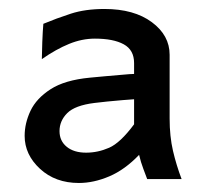

<svg xmlns="http://www.w3.org/2000/svg" viewBox="-20 -401 460 430"><path d="M156.7 8.8Q104 8.8 69.6 -22.9Q35.2 -54.7 35.2 -96.7Q35.2 -125 48.3 -152.8Q61.5 -180.7 93.3 -201.2Q125 -221.7 181.6 -227.1Q194.3 -228.5 214.8 -230.2Q235.4 -231.9 254.2 -233.6Q272.9 -235.4 280.3 -235.4V-259.8Q280.3 -289.1 257.1 -301.8Q233.9 -314.5 192.4 -314.5Q163.6 -314.5 134.8 -302.7Q106 -291 73.7 -268.6Q73.7 -280.8 74.7 -306.6Q75.7 -332.5 77.1 -347.7Q106.4 -359.9 138.7 -370.4Q170.9 -380.9 213.9 -380.9Q280.3 -380.9 320.1 -351.3Q359.9 -321.8 359.9 -278.3V-135.3Q359.9 -95.7 367.4 -63.2Q375 -30.8 386.7 0H309.6Q306.6 -8.3 301 -22.9Q295.4 -37.6 291.5 -54.2Q259.8 -21 224.9 -6.1Q189.9 8.8 156.7 8.8ZM172.9 -59.1Q199.2 -59.1 224.4 -70.1Q249.5 -81.1 280.3 -122.6V-178.7Q272 -178.2 254.9 -176.8Q237.8 -175.3 220 -173.6Q202.1 -171.9 191.4 -170.4Q147.9 -165 130.6 -147.7Q113.3 -130.4 113.3 -107.4Q113.3 -85.4 129.4 -72.3Q145.5 -59.1 172.9 -59.1Z"/></svg>

Font: Harmattan Medium
Style: Regular
Weight: 500
Designer: George W. Nuss III and SIL International
Foundry: SIL International
Version: Version 4.000